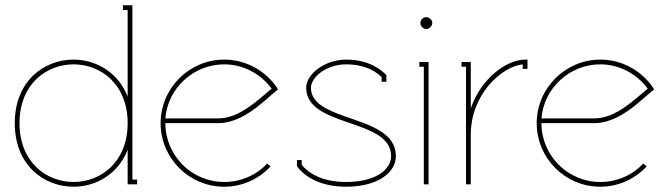

<svg xmlns="http://www.w3.org/2000/svg" viewBox="-20 -699 2536 728"><path d="M464 -232C464 -84 362 -9 259 -9C156 -9 54 -84 54 -232C54 -380 156 -455 259 -455C362 -455 464 -380 464 -232ZM446 -679V-661H464V-333C428 -425 344 -473 259 -473C147 -473 36 -392 36 -232C36 -72 147 9 259 9C344 9 428 -39 464 -131V0H500V-18H482V-679Z M589 -232C589 -99 697 9 830 9C900 9 962 -21 1006 -68L993 -79C952 -35 894 -9 830 -9C707 -9 607 -109 607 -232H807C903 -232 983 -319 1028 -355L1034 -360L1030 -367C986 -431 913 -473 830 -473C698 -473 589 -365 589 -232ZM607 -250C616 -365 714 -455 830 -455C904 -455 969 -418 1010 -363C961 -323 890 -250 807 -250Z M1293 -473C1211 -473 1141 -418 1141 -366C1141 -293 1216 -264 1293 -237C1377 -208 1463 -182 1463 -107C1463 -58 1407 -9 1293 -9C1202 -9 1150 -42 1124 -74V-92H1106V-69L1108 -66C1137 -28 1196 9 1293 9C1411 9 1481 -44 1481 -107C1481 -196 1382 -225 1293 -256C1222 -281 1159 -307 1159 -366C1159 -404 1214 -455 1293 -455C1344 -455 1391 -441 1427 -407V-389H1445V-414L1442 -417C1402 -457 1348 -473 1293 -473Z M1587 -446V0H1605V-464H1570V-446ZM1574 -612C1574 -600 1584 -589 1596 -589C1608 -589 1619 -600 1619 -612C1619 -624 1608 -634 1596 -634C1584 -634 1574 -624 1574 -612Z M1971 -473C1901 -473 1804 -402 1765 -288V-464H1730V-446H1747V0H1765V-188C1765 -342 1883 -447 1962 -455V-438H1980V-473Z M2015 -232C2015 -99 2123 9 2256 9C2326 9 2388 -21 2432 -68L2419 -79C2378 -35 2320 -9 2256 -9C2133 -9 2033 -109 2033 -232H2233C2329 -232 2409 -319 2454 -355L2460 -360L2456 -367C2412 -431 2339 -473 2256 -473C2124 -473 2015 -365 2015 -232ZM2033 -250C2042 -365 2140 -455 2256 -455C2330 -455 2395 -418 2436 -363C2387 -323 2316 -250 2233 -250Z"/></svg>

Font: Rawengulk
Style: Light
Weight: 300
Version: Version 0.9